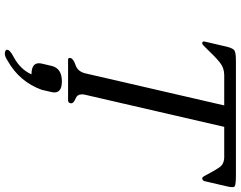

<svg xmlns="http://www.w3.org/2000/svg" viewBox="-120 -608 987 787"><g transform="rotate(90 373.5 -214.5)"><path d="M228.5 248Q211.9 259.3 199.2 259.3Q191.4 259.3 185.5 254.9Q180.7 247.1 190.4 238.3Q200.2 229.5 213.4 223.1Q265.1 195.3 284.7 149.9Q239.3 149.9 239.3 119.6Q239.3 114.3 240.7 107.9L250 67.9Q259.8 25.4 313.5 25.4Q358.9 25.4 358.9 55.7Q358.9 61 357.4 67.9L348.1 107.9Q315.4 199.2 228.5 248ZM722.7 -560.1Q720.2 -549.8 710 -549.8Q705.6 -549.8 695.8 -569.3Q678.2 -603 665 -621.6Q651.9 -640.1 622.6 -640.1H500L368.7 -71.3Q366.7 -63.5 366.7 -57.1Q366.7 -37.6 383.8 -30.8Q403.8 -22.9 403.3 -12.7Q403.3 -11.2 403.3 -9.8Q400.9 0 391.1 0H225.6Q215.3 0 217.8 -9.8Q220.7 -22 247.1 -30.8Q273.4 -39.6 280.8 -71.3L412.1 -640.1H287.6Q258.3 -640.1 235.4 -621.6Q212.4 -603 180.7 -569.3Q162.6 -549.8 158.2 -549.8Q149.9 -549.8 149.9 -556.6Q149.9 -558.1 150.4 -560.1L171.4 -650.4Q177.7 -676.8 188 -682.6Q197.3 -688 230 -688Q232.9 -688 235.4 -688H696.3Q736.8 -688 743.7 -683.1Q747.1 -680.7 747.1 -672.9Q747.1 -664.6 743.7 -650.4Z"/></g></svg>

Font: Caudex
Style: Italic
Weight: 400
Italic angle: -13°
Version: Version 1.04